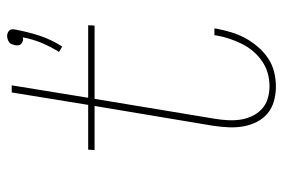

<svg xmlns="http://www.w3.org/2000/svg" viewBox="-148 -640 796 540"><g transform="rotate(-90 250.0 -370.0)"><path d="M389 -593 374 -602Q389 -626 399.5 -651.5Q410 -677 415 -704Q414 -704 413 -703.5Q412 -703 411 -703Q407 -703 403 -704.5Q399 -706 396 -709Q393 -712 392.5 -716.5Q392 -721 393 -726Q394 -730 395.5 -734.5Q397 -739 401 -742Q405 -745 410 -746.5Q415 -748 419 -748Q423 -748 427 -746.5Q431 -745 434 -742Q437 -739 437.5 -734.5Q438 -730 437 -726Q431 -692 420 -658Q409 -624 389 -593ZM277 8Q256 8 236 2.5Q216 -3 201 -15.5Q186 -28 177 -46Q168 -64 164.5 -84Q161 -104 162 -125Q163 -146 166 -167L222 -502H98L99 -520H225L260 -735H280L245 -520H449L448 -502H242L186 -164Q183 -146 182 -127.5Q181 -109 183.5 -92Q186 -75 193.5 -59Q201 -43 213.5 -31.5Q226 -20 243 -15Q260 -10 278 -10Q296 -10 314 -15Q332 -20 348 -31Q364 -42 376.5 -57Q389 -72 397 -88.5Q405 -105 411 -122.5Q417 -140 420 -158L421 -165H440L439 -157Q435 -137 429 -117Q423 -97 413 -78.5Q403 -60 388.5 -43Q374 -26 356 -14Q338 -2 317.5 3Q297 8 277 8Z"/></g></svg>

Font: Iosevka Thin Oblique
Style: Regular
Weight: 100
Italic angle: -9°
Monospace: yes
Designer: Belleve Invis
Foundry: Belleve Invis
Version: Version 32.5.0; ttfautohint (v1.8.4)